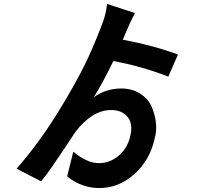

<svg xmlns="http://www.w3.org/2000/svg" viewBox="-20 -865 1040 972"><path d="M881 -589 832 -477Q699 -529 554 -556Q499 -443 455 -373Q518 -417 593 -417Q647 -417 686.5 -393Q726 -369 744 -332.5Q762 -296 768.5 -251Q775 -206 763 -164Q739 -54 660 16.5Q581 87 483 87Q393 87 320 28L351 -97Q421 -39 481 -39Q535 -39 580 -76Q625 -113 640 -178Q654 -240 625 -274Q596 -308 543 -308Q448 -308 363 -199Q358 -191 316 -128Q274 -65 244 -21.5Q214 22 188 53L64 -11Q186 -150 294 -330Q365 -448 408 -535Q451 -622 494 -735Q517 -792 522 -845L663 -799Q638 -752 618 -702L602 -664Q753 -636 881 -589Z"/></svg>

Font: Noto Sans Korean Bold
Style: Bold
Weight: 700
Designer: Ryoko NISHIZUKA  (kana & ideographs); Paul D. Hunt (Latin, Greek & Cyrillic); Wenlong ZHANG  (bopomofo); Sandoll Communi
Foundry: Adobe Systems Incorporated
Version: Version 1.000;PS 1;hotconv 1.0.78;makeotf.lib2.5.61930